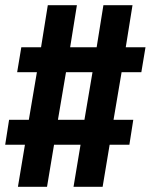

<svg xmlns="http://www.w3.org/2000/svg" viewBox="-35 -737 580 739"><path d="M34 -18 61 -180H-15L0 -276H76L107 -459H31L47 -555H123L149 -717H261L235 -555H337L363 -717H475L449 -555H525L509 -459H433L402 -276H478L463 -180H387L360 -18H248L275 -180H173L146 -18ZM188 -276H290L321 -459H219Z"/></svg>

Font: Iosevka Web
Style: Bold Italic
Weight: 700
Italic angle: -9°
Monospace: yes
Designer: Belleve Invis
Foundry: Belleve Invis
Version: Version 28.0.3; ttfautohint (v1.8.3)